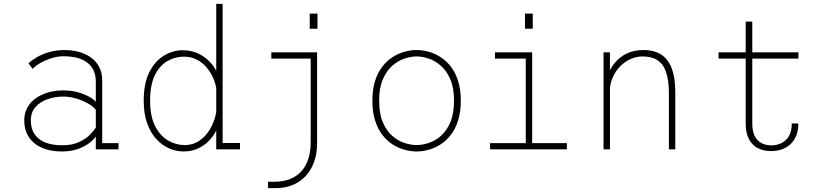

<svg xmlns="http://www.w3.org/2000/svg" viewBox="-20 -770 4290 990"><path d="M299 11Q255 11 219 0.2Q183 -10.5 157.8 -31Q132.5 -51.5 118.8 -81.2Q105 -111 105 -149Q105 -180.5 116.2 -205.5Q127.5 -230.5 147.2 -249Q167 -267.5 192.5 -279.8Q218 -292 246.8 -298Q275.5 -304 305 -304Q345.5 -304 379.8 -294.8Q414 -285.5 438.5 -271.8Q463 -258 474 -245V-348Q474 -387 459.5 -412.8Q445 -438.5 421.2 -453.2Q397.5 -468 368.5 -474Q339.5 -480 310 -480Q284 -480 259.2 -473.8Q234.5 -467.5 212.8 -457.8Q191 -448 174.5 -436.8Q158 -425.5 148 -415L127 -443.5Q143.5 -459.5 170.5 -475.2Q197.5 -491 234 -501.5Q270.5 -512 315 -512Q341.5 -512 368.8 -506.8Q396 -501.5 420.8 -490Q445.5 -478.5 465 -460Q484.5 -441.5 495.8 -415.5Q507 -389.5 507 -354.5V-32H591V0H474V-66.5Q463.5 -50 440 -32Q416.5 -14 381 -1.5Q345.5 11 299 11ZM300 -21Q351.5 -21 386.2 -36.8Q421 -52.5 442.2 -74Q463.5 -95.5 474 -112V-204Q461.5 -220.5 434.5 -236Q407.5 -251.5 373.8 -261.8Q340 -272 306 -272Q264.5 -272 226.2 -259Q188 -246 163.5 -218.8Q139 -191.5 139 -149Q139 -106.5 158.5 -78Q178 -49.5 214 -35.2Q250 -21 300 -21Z M926 11Q890 11 853.8 -4.2Q817.5 -19.5 787.5 -51.2Q757.5 -83 739.2 -132.8Q721 -182.5 721 -251Q721 -342.5 751 -400Q781 -457.5 827 -484.2Q873 -511 921 -511Q966 -511 1002.5 -493.8Q1039 -476.5 1065 -447.8Q1091 -419 1105 -383.8Q1119 -348.5 1119 -312L1097 -307Q1092 -338 1078.8 -368.5Q1065.5 -399 1044 -423.8Q1022.5 -448.5 993.5 -463.2Q964.5 -478 928 -478Q883.5 -478 843.8 -455.5Q804 -433 779 -383.2Q754 -333.5 754 -251Q754 -170 780 -119.5Q806 -69 846.8 -45.5Q887.5 -22 932 -22Q968.5 -22 997.2 -38Q1026 -54 1046.8 -80.5Q1067.5 -107 1080.2 -139.5Q1093 -172 1097 -205L1119 -199Q1119 -161 1106 -123.5Q1093 -86 1068 -55.8Q1043 -25.5 1007.2 -7.2Q971.5 11 926 11ZM1128 -750V-17.5L1113 -32.5H1217.5V0H1095V-108V-750Z M1362 200V167H1397Q1439.5 167 1473.5 154Q1507.5 141 1531.8 115.5Q1556 90 1569 51.5Q1582 13 1582 -38V-468H1379V-500H1615V-33Q1615 24.5 1598.5 68Q1582 111.5 1553 141Q1524 170.5 1485.8 185.2Q1447.5 200 1404 200ZM1577 -700H1617V-622H1577Z M2128 11Q2097.5 11 2065.8 2.2Q2034 -6.5 2004.2 -25.5Q1974.5 -44.5 1951 -75.2Q1927.5 -106 1913.8 -149.5Q1900 -193 1900 -251Q1900 -308.5 1913.8 -352Q1927.5 -395.5 1951 -426Q1974.5 -456.5 2004.2 -475.5Q2034 -494.5 2065.8 -503.2Q2097.5 -512 2128 -512Q2158.5 -512 2190.2 -503.2Q2222 -494.5 2251.8 -475.5Q2281.5 -456.5 2305 -426Q2328.5 -395.5 2342.2 -352Q2356 -308.5 2356 -251Q2356 -193 2342.2 -149.5Q2328.5 -106 2305 -75.2Q2281.5 -44.5 2251.8 -25.5Q2222 -6.5 2190.2 2.2Q2158.5 11 2128 11ZM2128 -22Q2157 -22 2190.2 -32.8Q2223.5 -43.5 2253.2 -69.2Q2283 -95 2302 -139.5Q2321 -184 2321 -251Q2321 -317 2302 -361Q2283 -405 2253.2 -431Q2223.5 -457 2190.2 -468Q2157 -479 2128 -479Q2099 -479 2065.8 -468Q2032.5 -457 2002.8 -431Q1973 -405 1954 -361Q1935 -317 1935 -251Q1935 -184 1954 -139.5Q1973 -95 2002.8 -69.2Q2032.5 -43.5 2065.8 -32.8Q2099 -22 2128 -22Z M2507 0V-32H2691V-468H2532V-500H2724V-32H2903V0ZM2687 -700H2727V-622H2687Z M3092 0V-500H3125V-402V0ZM3429 0V-287Q3429 -355.5 3414.5 -397.8Q3400 -440 3370 -459.5Q3340 -479 3293.5 -479Q3261.5 -479 3231.8 -465.8Q3202 -452.5 3178.2 -428.5Q3154.5 -404.5 3140 -372.2Q3125.5 -340 3124 -302H3100.5Q3100.5 -343.5 3113.8 -381.2Q3127 -419 3152.2 -448.5Q3177.5 -478 3214 -495Q3250.5 -512 3297.5 -512Q3337.5 -512 3368 -499.8Q3398.5 -487.5 3419.5 -461.2Q3440.5 -435 3451.2 -393.2Q3462 -351.5 3462 -292V0Z M3825 -131.5V-658.5H3859V-132.5Q3859 -92 3872 -67.5Q3885 -43 3907.2 -31.8Q3929.5 -20.5 3957 -20.5Q3985 -20.5 4009 -32Q4033 -43.5 4047.8 -68.2Q4062.5 -93 4062.5 -133.5H4096.5Q4096.5 -96 4085 -69Q4073.5 -42 4054 -24.8Q4034.5 -7.5 4009.2 0.8Q3984 9 3956 9Q3927 9 3903 0.5Q3879 -8 3861.5 -25.5Q3844 -43 3834.5 -69.5Q3825 -96 3825 -131.5ZM3685 -468V-500H4097V-468Z"/></svg>

Font: Trispace Thin
Style: Regular
Weight: 100
Designer: Tyler Finck
Foundry: Etcetera Type Company
Version: Version 1.210